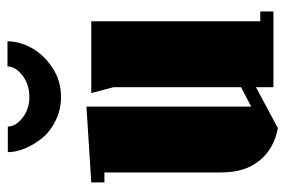

<svg xmlns="http://www.w3.org/2000/svg" viewBox="-148 -622 782 527"><g transform="rotate(-90 243.5 -359.0)"><path d="M267.1 -439 251 -500H448.2V-36.1H475.1V0H267.1V-47.9L154.8 12.2Q99.1 2 66.2 -37.6Q33.2 -77.1 33.2 -143.1V-463.9H5.9V-500L213.9 -513.2V-61L267.1 -88.9ZM159.2 -729Q159.2 -707.5 183.1 -688.7Q207 -669.9 240.2 -669.9Q275.4 -669.9 299.8 -689.2Q324.2 -708.5 324.2 -730H393.1Q393.1 -697.8 375.5 -664.8Q357.9 -631.8 321.8 -607.4Q285.6 -583 240.2 -583Q206.1 -583 176.3 -597.4Q146.5 -611.8 128.2 -634Q109.9 -656.2 99.4 -681.2Q88.9 -706.1 88.9 -729Z"/></g></svg>

Font: Lletraferida
Style: Heavy
Weight: 900
Designer: Josep Patau Bellart
Foundry: Josep Patau Bellart
Version: Version 1.000